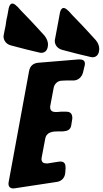

<svg xmlns="http://www.w3.org/2000/svg" viewBox="-33 -1068 580 1083"><path d="M237 -811 238 -815C238 -834 230 -852 218 -867L175 -914C150 -941 127 -966 104 -989C91 -1002 79 -1015 66 -1030L61 -1034C52 -1043 44 -1048 37 -1048C27 -1048 20 -1039 16 -1021L8 -977C5 -966 3 -954 1 -942L0 -932C-2 -921 -4 -909 -7 -897L-11 -876C-12 -871 -13 -867 -13 -862C-13 -843 -1 -820 28 -812L51 -806C95 -794 139 -783 183 -773L187 -772C192 -771 196 -770 200 -770C217 -770 234 -780 237 -808ZM526 -786 527 -790C527 -809 520 -827 507 -842L464 -889C439 -916 416 -941 393 -964C380 -977 368 -990 355 -1005L350 -1009C341 -1018 333 -1023 326 -1023C316 -1023 309 -1014 305 -996L297 -952C292 -925 287 -899 282 -872L278 -851C277 -846 276 -842 276 -837C276 -818 288 -795 317 -787L340 -781C384 -769 428 -758 472 -748L476 -747C481 -746 485 -745 489 -745C506 -745 523 -755 526 -783ZM288 -42C315 -46 332 -65 335 -92L337 -120C337 -143 332 -157 305 -157L300 -156H298L234 -146C214 -146 201 -150 201 -173L202 -177V-179L222 -285C229 -324 265 -327 297 -327H320C323 -327 327 -327 330 -328C353 -330 366 -341 369 -362L375 -400C375 -424 367 -438 340 -438H312C308 -438 304 -438 301 -437L282 -436C263 -436 250 -443 250 -463C250 -468 250 -471 251 -473L270 -574C275 -597 294 -613 317 -613L340 -614H383C408 -615 428 -633 435 -658C438 -670 440 -681 443 -692L444 -695C445 -700 446 -704 446 -708C446 -729 431 -733 412 -733L182 -714C153 -711 136 -695 131 -667L16 -42C15 -39 15 -36 15 -31C15 -14 25 -5 44 -5L49 -6H51Z"/></svg>

Font: Bangerz
Style: Bold
Weight: 700
Designer: vernon adams
Foundry: Vernon Adams
Version: Version 2.10;December 28, 2023;FontCreator 13.0.0.2683 64-bi